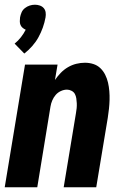

<svg xmlns="http://www.w3.org/2000/svg" viewBox="-20 -794 540 814"><path d="M83 -567 42 -609Q57 -621 69 -636.5Q81 -652 89 -668Q82 -671 76 -676Q70 -681 67 -688Q64 -695 64 -703.5Q64 -712 65 -720Q67 -731 71.5 -741.5Q76 -752 85.5 -759.5Q95 -767 106 -770.5Q117 -774 128 -774Q139 -774 149 -770.5Q159 -767 165.5 -759.5Q172 -752 173.5 -741.5Q175 -731 173 -720Q169 -698 161.5 -677Q154 -656 143 -636Q132 -616 116.5 -598.5Q101 -581 83 -567ZM0 0 86 -520H224L213 -455Q224 -471 237.5 -485Q251 -499 268 -509Q285 -519 303.5 -523.5Q322 -528 340 -528Q359 -528 376 -522.5Q393 -517 405.5 -505Q418 -493 426 -477Q434 -461 438 -443.5Q442 -426 443.5 -407.5Q445 -389 444.5 -370.5Q444 -352 442 -333Q440 -314 437 -295L388 0H250L302 -314Q304 -325 305 -335.5Q306 -346 305.5 -356.5Q305 -367 303.5 -377Q302 -387 297.5 -395.5Q293 -404 283.5 -409Q274 -414 264 -414Q251 -414 238 -408Q225 -402 216 -391.5Q207 -381 201.5 -368Q196 -355 194 -342L138 0Z"/></svg>

Font: Iosevka SS18 Heavy
Style: Italic
Weight: 900
Italic angle: -9°
Monospace: yes
Designer: Belleve Invis
Foundry: Belleve Invis
Version: Version 25.1.1; ttfautohint (v1.8.4)